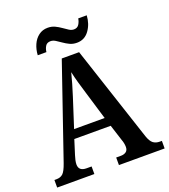

<svg xmlns="http://www.w3.org/2000/svg" viewBox="-161 -1030 1008 1145"><g transform="rotate(-20 342.5 -457.5)"><path d="M3 0V-48H16Q42 -48 57.5 -62.5Q73 -77 89 -123L292 -714H402L602 -108Q614 -73 630.5 -60.5Q647 -48 672 -48H685V0H395V-48H425Q445 -48 458 -57.5Q471 -67 471 -88Q471 -99 468.5 -111.5Q466 -124 462 -134L429 -237H198L169 -145Q165 -133 161.5 -117.5Q158 -102 158 -90Q158 -48 207 -48H239V0ZM217 -293H411L358 -469Q346 -508 335 -546.5Q324 -585 317 -618Q309 -586 298.5 -549.5Q288 -513 276 -476ZM410 -771Q385 -771 365 -780.5Q345 -790 327.5 -802.5Q310 -815 294.5 -824.5Q279 -834 264 -834Q241 -834 231 -817.5Q221 -801 219 -781H164Q166 -817 179.5 -847.5Q193 -878 217.5 -896.5Q242 -915 275 -915Q300 -915 320 -905.5Q340 -896 357.5 -883.5Q375 -871 390 -861.5Q405 -852 420 -852Q442 -852 452.5 -868.5Q463 -885 466 -905H520Q517 -851 488 -811Q459 -771 410 -771Z"/></g></svg>

Font: Noto Serif SemiCondensed SemiBold
Style: Regular
Weight: 600
Width: 4
Designer: Monotype Design Team
Foundry: Monotype Imaging Inc.
Version: Version 2.013; ttfautohint (v1.8.4.7-5d5b)